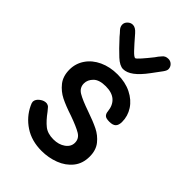

<svg xmlns="http://www.w3.org/2000/svg" viewBox="-225 -844 941 941"><g transform="rotate(45 246.0 -373.5)"><path d="M53 -113Q46 -127 46 -135Q47 -152 65 -165.5Q83 -179 101 -177Q111 -175 116.5 -169.5Q122 -164 132 -151Q159 -114 183.5 -94.5Q208 -75 248 -75Q285 -75 310 -93Q335 -111 335 -138Q335 -167 309 -182.5Q283 -198 227 -218Q175 -235 142 -251.5Q109 -268 85.5 -297.5Q62 -327 62 -373Q62 -415 85.5 -449.5Q109 -484 151 -503.5Q193 -523 246 -523Q300 -523 341 -502.5Q382 -482 404 -448Q426 -414 426 -374Q426 -351 415.5 -340.5Q405 -330 381 -330Q357 -330 349 -338.5Q341 -347 340 -361Q336 -400 312.5 -420.5Q289 -441 246 -441Q201 -441 180.5 -420.5Q160 -400 160 -375Q160 -345 186.5 -329Q213 -313 271 -293Q323 -275 355.5 -259Q388 -243 411 -214.5Q434 -186 434 -141Q434 -93 407.5 -60Q381 -27 338 -10.5Q295 6 247 6Q178 6 128 -27Q78 -60 53 -113ZM404 -717Q404 -707 393 -692Q387 -684 356 -642Q325 -600 298 -580Q271 -560 246 -560Q223 -560 193.5 -587Q164 -614 122 -660Q110 -675 101 -684Q89 -697 89 -712Q89 -726 100.5 -737Q112 -748 127 -748Q145 -748 164 -726Q201 -683 221.5 -661.5Q242 -640 250 -640Q255 -640 273.5 -661Q292 -682 315 -711Q324 -725 336 -738Q347 -753 368 -753Q383 -753 393.5 -742.5Q404 -732 404 -717Z"/></g></svg>

Font: Mali Medium
Style: Regular
Weight: 500
Version: Version 1.000; ttfautohint (v1.6)